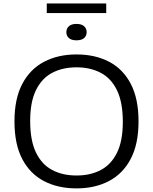

<svg xmlns="http://www.w3.org/2000/svg" viewBox="-20 -1058 867 1088"><path d="M413.5 9.5Q308.5 9.5 229.2 -31.8Q150 -73 106 -157Q62 -241 62 -370Q62 -499 106.5 -583Q151 -667 230.2 -708.2Q309.5 -749.5 413.5 -749.5Q519 -749.5 598 -708.2Q677 -667 721 -583Q765 -499 765 -370Q765 -241.5 720.5 -157.2Q676 -73 597 -31.8Q518 9.5 413.5 9.5ZM413.5 -63.5Q492.5 -63.5 551.5 -94.8Q610.5 -126 643.2 -193Q676 -260 676 -367.5Q676 -477.5 643.2 -545.8Q610.5 -614 551.2 -645.2Q492 -676.5 413.5 -676.5Q335 -676.5 276 -645.5Q217 -614.5 184 -547.5Q151 -480.5 151 -372.5Q151 -262 183.8 -194Q216.5 -126 275.5 -94.8Q334.5 -63.5 413.5 -63.5ZM413.5 -829.5Q385 -829.5 370.5 -842.2Q356 -855 356 -875.5Q356 -896.5 370.5 -909.5Q385 -922.5 413.5 -922.5Q442 -922.5 456.5 -909.5Q471 -896.5 471 -875.5Q471 -855 456.5 -842.2Q442 -829.5 413.5 -829.5ZM245 -984V-1038.5H582V-984Z"/></svg>

Font: Encode Sans Expanded Expanded
Style: Regular
Weight: 400
Width: 7
Designer: Multiple Designers
Foundry: Impallari Type
Version: Version 3.000; ttfautohint (v1.8.3) -l 8 -r 50 -G 200 -x 14 